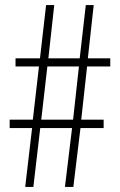

<svg xmlns="http://www.w3.org/2000/svg" viewBox="-20 -734 471 754"><path d="M322 -473 299 -264H387V-231H296L268 0H235L263 -231H138L111 0H79L106 -231H18V-264H109L133 -473H41V-505H137L161 -714H193L170 -505H293L317 -714H348L325 -505H413V-473ZM142 -264H267L290 -473H166Z"/></svg>

Font: Noto Sans Khmer ExtraCondensed ExtraLight
Style: Regular
Weight: 250
Width: 2
Designer: Danh Hong and the Monotype Design Team
Foundry: Monotype Imaging Inc.
Version: Version 2.004